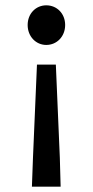

<svg xmlns="http://www.w3.org/2000/svg" viewBox="-20 -522 349 722"><path d="M84 -428C84 -385 115 -353 154 -353C194 -353 225 -385 225 -428C225 -471 194 -502 154 -502C115 -502 84 -471 84 -428ZM104 71 100 180H208L205 71L190 -279H119Z"/></svg>

Font: Cambridge Sans Medium
Style: Regular
Weight: 500
Version: Version 2.020;PS 002.020;hotconv 1.0.88;makeotf.lib2.5.64775